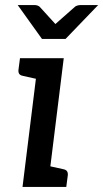

<svg xmlns="http://www.w3.org/2000/svg" viewBox="-20 -739 408 759"><path d="M69 0 132 -509H232L169 0ZM141 0 163 -85 231 -70Q241 -68 245 -62Q249 -56 248 -46L242 0ZM160 -509 138 -424 71 -439Q60 -441 56 -447Q52 -453 53 -463L59 -509ZM368 -719 239 -585H146L50 -719H116Q129 -719 137 -712L199 -644L276 -712Q279 -715 285.5 -717Q292 -719 299 -719Z"/></svg>

Font: Aleo Medium
Style: Italic
Weight: 500
Italic angle: -7°
Designer: Alessio Laiso
Foundry: Alessio Laiso
Version: Version 2.001;gftools[0.9.29]